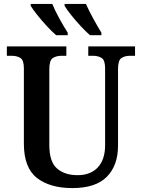

<svg xmlns="http://www.w3.org/2000/svg" viewBox="-20 -951 725 981"><path d="M350 10Q235 10 168.5 -42Q102 -94 102 -217V-602Q102 -644 84 -655Q66 -666 40 -666H15V-714H319V-666H294Q268 -666 250 -654.5Q232 -643 232 -598V-210Q232 -124 271.5 -90Q311 -56 376 -56Q443 -56 480 -96Q517 -136 517 -209V-602Q517 -644 499 -655Q481 -666 456 -666H431V-714H670V-666H644Q618 -666 600.5 -654.5Q583 -643 583 -598V-207Q583 -106 526 -48Q469 10 350 10ZM440 -771Q419 -789 392.5 -817.5Q366 -846 343 -875Q320 -904 310 -921V-931H419Q434 -897 456.5 -856Q479 -815 498 -784V-771ZM267 -771Q246 -789 219.5 -817.5Q193 -846 170 -875Q147 -904 137 -921V-931H247Q261 -897 283.5 -856Q306 -815 326 -784V-771Z"/></svg>

Font: Noto Serif SemiCondensed SemiBold
Style: Regular
Weight: 600
Width: 4
Designer: Monotype Design Team
Foundry: Monotype Imaging Inc.
Version: Version 2.013; ttfautohint (v1.8.4.7-5d5b)